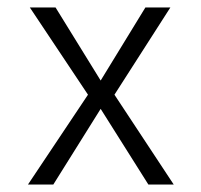

<svg xmlns="http://www.w3.org/2000/svg" viewBox="-20 -495 540 515"><path d="M60 -475H129L250 -279L370 -475H437L287 -241L446 0H378L250 -203L123 0H55L216 -241Z"/></svg>

Font: Lekton
Style: Regular
Weight: 400
Designer: Paolo Mazzetti, Luciano Perondi, Raffaele Flato, Elena Papassissa, Emilio Macchia, Michela Povoleri, Tobias Seemiller, R
Version: Version 34.000